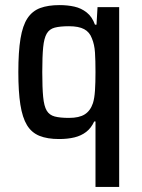

<svg xmlns="http://www.w3.org/2000/svg" viewBox="-20 -538 558 754"><path d="M355 196V-61H350Q338 -35 318.5 -20Q299 -5 272.5 1.5Q246 8 212 8Q166 8 135 -4.5Q104 -17 86 -46.5Q68 -76 60 -127Q52 -178 52 -255Q52 -335 60.5 -386.5Q69 -438 88 -466.5Q107 -495 138 -506.5Q169 -518 214 -518Q245 -518 272 -512Q299 -506 320.5 -489Q342 -472 353 -441H359L363 -510H448V196ZM251 -75Q291 -75 313 -89Q335 -103 345 -133Q351 -152 353 -182.5Q355 -213 355 -255Q355 -301 353 -332Q351 -363 341 -387Q332 -412 310.5 -423.5Q289 -435 251 -435Q216 -435 195 -429.5Q174 -424 163.5 -406Q153 -388 149.5 -352Q146 -316 146 -255Q146 -194 149.5 -157.5Q153 -121 163.5 -103.5Q174 -86 195 -80.5Q216 -75 251 -75Z"/></svg>

Font: Saira SemiCondensed Medium
Style: Regular
Weight: 500
Width: 4
Designer: Hector Gatti with collaboration of the Omnibus-Type team
Foundry: Omnibus-Type
Version: Version 1.101